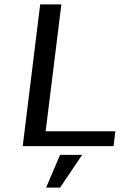

<svg xmlns="http://www.w3.org/2000/svg" viewBox="-20 -669 560 879"><path d="M500 0 508 -68H189L261 -649H164L84 0ZM356 40H255L191 190H255Z"/></svg>

Font: Gamestation Text
Style: Italic
Weight: 400
Designer: Jonas Hecksher
Foundry: Jonas Hecksher, Playtypeª, e-types AS
Version: Version 1.003